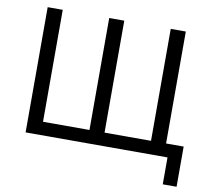

<svg xmlns="http://www.w3.org/2000/svg" viewBox="-89 -801 1172 1054"><g transform="rotate(10 496.5 -274.0)"><path d="M884 0V150H961V-74H863V-698H779V-74H520V-698H436V-74H177V-698H93V0Z"/></g></svg>

Font: Braiins Sans
Style: Regular
Weight: 400
Designer: Mike Abbink, Paul van der Laan, Pieter van Rosmalen, Jiri Chlebus, Lubos Buracinsky
Foundry: Bold Monday, Sudetype
Version: Version 1.000;hotconv 1.0.109;makeotfexe 2.5.65596